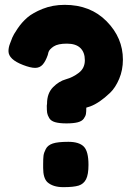

<svg xmlns="http://www.w3.org/2000/svg" viewBox="-20 -771 552 792"><path d="M173 -335 174 -343Q174 -386 198.5 -411Q223 -436 252 -444Q281 -452 305.5 -471Q330 -490 330 -522.5Q330 -555 311.5 -573Q293 -591 256 -591Q219 -591 201.5 -579.5Q184 -568 180 -556L177 -544Q168 -518 156 -504.5Q144 -491 125 -491Q106 -491 75 -503Q15 -526 15 -560Q15 -575 21 -590.5Q27 -606 31 -616.5Q35 -627 52.5 -653Q70 -679 92.5 -698.5Q115 -718 156 -734.5Q197 -751 247 -751Q353 -751 420 -683Q487 -615 487 -525Q487 -482 471.5 -445.5Q456 -409 434 -388Q390 -346 352 -332L336 -327Q336 -310 334.5 -301Q333 -292 325.5 -281.5Q318 -271 300.5 -266.5Q283 -262 254 -262Q225 -262 207.5 -267Q190 -272 183 -284Q176 -296 174.5 -305.5Q173 -315 173 -335ZM345 -91Q345 -51 335 -31.5Q325 -12 304.5 -5.5Q284 1 241 1Q198 1 175 -20Q158 -37 158 -78V-94Q158 -117 159.5 -129Q161 -141 169 -156.5Q177 -172 197.5 -179Q218 -186 262 -186Q306 -186 325.5 -166.5Q345 -147 345 -91Z"/></svg>

Font: Fredoka One
Style: Regular
Weight: 400
Version: Version 1.001;April 7, 2020;FontCreator 12.0.0.2522 64-bit